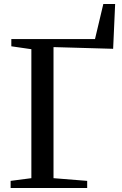

<svg xmlns="http://www.w3.org/2000/svg" viewBox="-20 -938 610 958"><path d="M33 0V-35.5L136.5 -49V-692.5L36.5 -707V-743H454L495.5 -918H554.5L544.5 -694.5L247 -703V-49L415 -35.5V0Z"/></svg>

Font: Merriweather 72pt
Style: Regular
Weight: 400
Version: Version 2.100